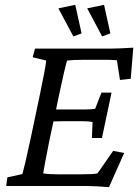

<svg xmlns="http://www.w3.org/2000/svg" viewBox="-20 -776 583 801"><path d="M406.2 -624 343.8 -741.2 414.1 -755.9 440.4 -636.7ZM286.1 -624 223.6 -741.2 293.9 -755.9 320.3 -636.7ZM363.3 -200.2 366.2 -266.6Q350.6 -270.5 322.3 -270.5H249Q242.7 -270.5 227.3 -270Q211.9 -269.5 203.1 -269.5L186.5 -192.4Q162.6 -71.8 160.2 -52.7Q183.6 -48.8 220.7 -48.8H317.4Q372.6 -48.8 386.7 -52.7L452.1 -146.5L498 -137.7L434.6 4.9Q379.4 0 344.7 0H5.9L10.7 -36.1L73.2 -49.8Q82.5 -81.1 106.4 -191.4L145.5 -377Q168.9 -487.8 172.9 -523.4L116.2 -537.1L126 -573.2H439.5Q469.7 -573.2 536.1 -577.1L525.4 -447.3L480.5 -442.4L467.8 -524.4Q450.2 -526.4 431.6 -526.4H319.3Q286.1 -526.4 259.8 -523.4Q252 -500 225.6 -376L213.9 -319.3H257.8H331.1Q363.8 -319.3 377 -322.3L403.3 -389.6H445.3L405.3 -200.2Z"/></svg>

Font: Crimson Pro
Style: Italic
Weight: 400
Italic angle: -12°
Designer: Jacques Le Bailly
Foundry: Baron von Fonthausen
Version: Version 1.003